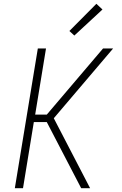

<svg xmlns="http://www.w3.org/2000/svg" viewBox="-20 -990 640 1010"><path d="M58 0 179 -735H222L165 -387H226L522 -735H575L263 -368L454 0H407L226 -348H158L101 0ZM371 -803 345 -827 487 -970 519 -940Z"/></svg>

Font: Iosevka XLt Ex Obl
Style: Regular
Weight: 200
Width: 7
Italic angle: -9°
Monospace: yes
Designer: Belleve Invis
Foundry: Belleve Invis
Version: Version 32.5.0; ttfautohint (v1.8.4)